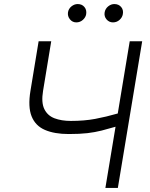

<svg xmlns="http://www.w3.org/2000/svg" viewBox="-20 -932 746 952"><path d="M171.5 -727.3H234L193.5 -481.5Q183.9 -423.7 199.8 -391.2Q215.6 -358.7 250.2 -345.5Q284.8 -332.4 331.3 -332.4Q397.7 -332.4 451.9 -342.5Q506 -352.6 563.9 -369.3L623.2 -727.3H685L564.3 0H502.5L552.9 -303.6Q515.3 -292.6 483.1 -284.4Q451 -276.3 413.4 -271.8Q375.7 -267.4 321 -267.4Q250 -267.4 202.8 -287.8Q155.5 -308.2 136.7 -355.3Q117.9 -402.3 131 -481.5ZM540.1 -821Q521 -821 508.2 -835.9Q495.4 -850.9 498.9 -871.1Q502.1 -888.8 516.3 -900.4Q530.5 -911.9 546.9 -911.9Q568.2 -911.9 580.6 -897.4Q593 -882.8 589.1 -861.9Q586.3 -845.5 572.6 -833.3Q558.9 -821 540.1 -821ZM358.3 -821Q339.1 -821 326.7 -836.3Q314.3 -851.6 317.1 -871.1Q320 -888.8 334.3 -900.4Q348.7 -911.9 365.1 -911.9Q386.4 -911.9 398.4 -897.5Q410.5 -883.2 407.3 -861.9Q404.8 -845.9 391 -833.5Q377.1 -821 358.3 -821Z"/></svg>

Font: Inter Light  BETA
Style: Italic
Weight: 300
Italic angle: 9.39999°
Designer: Rasmus Andersson
Foundry: rsms
Version: Version 3.011;git-f93a4a705